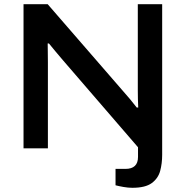

<svg xmlns="http://www.w3.org/2000/svg" viewBox="-20 -706 884 914"><path d="M610 188Q590 188 567.5 184Q545 180 530 176V98H577Q637 98 637 41V-5L279 -420Q263 -438 243.5 -462Q224 -486 213 -499H207Q207 -484 207.5 -460Q208 -436 208 -410V0H92V-686H207L567 -271Q579 -258 599 -234Q619 -210 631 -194H638Q637 -212 636.5 -235Q636 -258 636 -276V-686H752V31Q752 72 742.5 107.5Q733 143 702.5 165.5Q672 188 610 188Z"/></svg>

Font: Archivo SemiExpanded Medium
Style: Regular
Weight: 500
Width: 6
Designer: Hector Gatti
Foundry: Omnibus-Type
Version: Version 2.001; ttfautohint (v1.8.3)